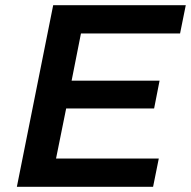

<svg xmlns="http://www.w3.org/2000/svg" viewBox="-20 -720 736 740"><path d="M196 -109H592L570 0H45L185 -700H696L674 -591H292L256 -409H595L574 -302H235Z"/></svg>

Font: Montserrat SemiBold
Style: Italic
Weight: 600
Italic angle: -11.3°
Designer: Julieta Ulanovsky
Foundry: Julieta Ulanovsky
Version: Version 9.000; ttfautohint (v1.8.4.7-5d5b)